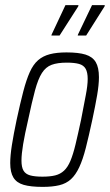

<svg xmlns="http://www.w3.org/2000/svg" viewBox="-20 -723 430 751"><path d="M147 8Q100 8 72.5 0Q45 -8 32.5 -28.5Q20 -49 20 -85Q20 -114 26.5 -155.5Q33 -197 45 -254Q59 -319 71 -365Q83 -411 96.5 -441Q110 -471 129 -487.5Q148 -504 175 -511Q202 -518 240 -518Q287 -518 314.5 -509.5Q342 -501 354.5 -480Q367 -459 367 -421Q367 -392 360 -351Q353 -310 341 -254Q327 -189 315.5 -144Q304 -99 290 -69Q276 -39 257.5 -22Q239 -5 212 1.5Q185 8 147 8ZM146 -32Q176 -32 196 -37Q216 -42 230.5 -55.5Q245 -69 255.5 -94Q266 -119 275.5 -158.5Q285 -198 297 -254Q308 -312 315.5 -350.5Q323 -389 323 -414Q323 -440 315 -454Q307 -468 289 -473Q271 -478 241 -478Q205 -478 182 -469.5Q159 -461 144 -437.5Q129 -414 117 -369.5Q105 -325 90 -254Q77 -198 70.5 -159Q64 -120 64 -95Q64 -69 72 -55.5Q80 -42 98 -37Q116 -32 146 -32ZM284 -584 285 -588 340 -703H390L389 -698L317 -584ZM181 -584 182 -588 236 -703H287L286 -698L213 -584Z"/></svg>

Font: Saira Condensed ExtraLight
Style: Italic
Weight: 250
Width: 3
Italic angle: -12°
Designer: Hector Gatti with collaboration of the Omnibus-Type team
Foundry: Omnibus-Type
Version: Version 1.101